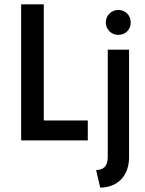

<svg xmlns="http://www.w3.org/2000/svg" viewBox="-20 -645 668 882"><path d="M77.1 0H383.3V-91.7H181.2V-625H77.1ZM523.6 -484.7C556.2 -484.7 580.6 -509.7 580.6 -541.7C580.6 -574.3 556.2 -599.3 523.6 -599.3C491.7 -599.3 466 -574.3 466 -541.7C466 -509.7 491.7 -484.7 523.6 -484.7ZM440.3 216.7C516.7 216.7 572.9 166 572.9 77.1V-416.7H475V76.4C475 120.1 453.5 136.1 421.5 136.1Z"/></svg>

Font: Afacad Medium
Style: Regular
Weight: 500
Designer: Kristian Moeller
Foundry: Dicotype
Version: Version 1.000